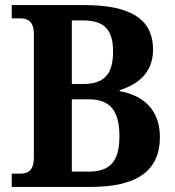

<svg xmlns="http://www.w3.org/2000/svg" viewBox="-20 -734 688 754"><path d="M26 0H338C520 0 608 -65 608 -196C608 -302 543 -360 450 -376V-380C521 -402 581 -448 581 -539C581 -663 487 -714 310 -714H26V-662H59C86 -662 113 -652 113 -601V-115C113 -68 93 -52 60 -52H26ZM304 -404H262V-654H302C384 -654 424 -624 424 -532C424 -441 389 -404 304 -404ZM327 -60H262V-344H329C414 -344 449 -297 449 -199C449 -96 409 -60 327 -60Z"/></svg>

Font: Noto Serif Ethiopic SemiCondensed
Style: Bold
Weight: 700
Width: 4
Designer: Monotype Design Team
Foundry: Monotype Imaging Inc.
Version: Version 2.102